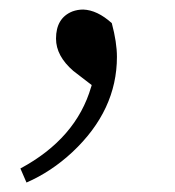

<svg xmlns="http://www.w3.org/2000/svg" viewBox="-20 -141 365 400"><path d="M170.9 36.1 132.8 6.8Q96.7 -24.4 96.7 -60.5Q96.7 -103.5 130.9 -117.2Q141.6 -121.1 153.3 -121.1Q182.6 -120.1 212.9 -92.8Q223.6 -52.7 223.6 -22.5Q223.6 88.9 130.9 175.8Q86.9 216.8 35.2 239.3L22.5 210Q138.7 147.5 169.9 40Q170.9 38.1 170.9 36.1Z"/></svg>

Font: GenYoMin JP Regular
Style: Regular
Weight: 400
Version: Version 1.001;PS 1;hotconv 16.6.51;makeotf.lib2.5.65220 DEVE